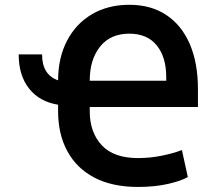

<svg xmlns="http://www.w3.org/2000/svg" viewBox="-20 -750 882 782"><path d="M56.1 -528.4H151.3Q151.3 -445.3 216.6 -422.9Q217 -516 253.6 -585.2Q290.1 -654.5 355.3 -692.5Q420.5 -730.5 506.7 -730.5Q595.2 -730.5 657.7 -688.7Q720.2 -647 753.2 -570.1Q786.2 -493.3 786.2 -387.1V-314.3H345.5V-296.9Q345.5 -211.3 394.2 -158.7Q442.8 -106.2 541.9 -106.2Q591.3 -106.2 638.5 -115.8Q685.7 -125.4 720.9 -138.8L745 -29.1Q719.8 -13.8 665.7 -1.2Q611.5 11.4 541.9 11.4Q437.1 11.4 364.5 -26.6Q291.9 -64.6 254.3 -134.1Q216.6 -203.5 216.6 -296.9V-323.5Q141 -335.6 98.5 -389.2Q56.1 -442.8 56.1 -528.4ZM345.5 -421.2H657V-436.8Q657 -517.4 618.3 -565.2Q579.5 -612.9 506.7 -612.9Q429.7 -612.9 387.6 -560.2Q345.5 -507.5 345.5 -421.2Z"/></svg>

Font: Inter UI Semi Bold
Style: Regular
Weight: 600
Designer: Rasmus Andersson
Foundry: rsms
Version: 3.2;8d6f07862